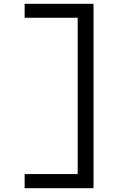

<svg xmlns="http://www.w3.org/2000/svg" viewBox="-20 -843 640 1006"><path d="M109 143V69H387V-750H109V-823H470V143Z"/></svg>

Font: Monocode
Style: Regular
Weight: 400
Designer: Belleve Invis
Foundry: Belleve Invis
Version: Version 16.1.0; ttfautohint (v1.8.4)